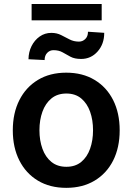

<svg xmlns="http://www.w3.org/2000/svg" viewBox="-20 -908 648 939"><path d="M304 10.7Q224.1 10.7 165.5 -24.5Q106.9 -59.7 74.8 -123Q42.6 -186.4 42.6 -270.6Q42.6 -355.1 74.8 -418.5Q106.9 -481.9 165.5 -517.2Q224.1 -552.6 304 -552.6Q383.9 -552.6 442.6 -517.2Q501.4 -481.9 533.4 -418.5Q565.3 -355.1 565.3 -270.6Q565.3 -186.4 533.4 -123Q501.4 -59.7 442.6 -24.5Q383.9 10.7 304 10.7ZM304.7 -92.3Q348.4 -92.3 377.3 -116.1Q406.2 -139.9 420.6 -180.6Q435 -221.2 435 -271Q435 -321 420.6 -361.7Q406.2 -402.3 377.3 -426.5Q348.4 -450.6 304.7 -450.6Q260.7 -450.6 231.4 -426.5Q202.1 -402.3 187.5 -361.7Q172.9 -321 172.9 -271Q172.9 -221.2 187.5 -180.6Q202.1 -139.9 231.4 -116.1Q260.7 -92.3 304.7 -92.3ZM198.2 -614.3 119.3 -618.3Q119.7 -653.1 134.2 -682.4Q148.8 -711.6 174 -729.4Q199.2 -747.2 231.2 -747.2Q257.8 -747.2 278.8 -736.5Q299.7 -725.9 320.3 -715.2Q340.9 -704.5 366.1 -704.5Q384.2 -704.5 397.2 -717.3Q410.2 -730.1 410.2 -751.8V-752.8L489.7 -747.5V-746.4Q489.7 -692.8 457.4 -656.2Q425.1 -619.7 376.8 -619.7Q344.8 -619.7 324.8 -630.5Q304.7 -641.3 286.2 -652Q267.8 -662.6 241.1 -662.6Q223.7 -662.6 210.9 -649.5Q198.2 -636.4 198.2 -614.3ZM477.3 -808.6H134.6V-888.5H477.3Z"/></svg>

Font: Linik Sans SemiBold
Style: Regular
Weight: 600
Designer: Rasmus Andersson (font), Cristiano Sobral (main changes)
Foundry: rsms
Version: Version 3.018;June 1, 2022;FontCreator 14.0.0.2814 64-bit; t